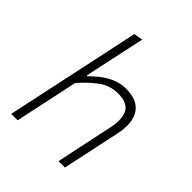

<svg xmlns="http://www.w3.org/2000/svg" viewBox="-207 -859 979 979"><g transform="rotate(45 282.0 -370.0)"><path d="M41.5 0Q53.5 -56 64.5 -108Q75.5 -160 88.5 -220L147 -494Q160.5 -557 173 -616.2Q185.5 -675.5 197.5 -731.5L246 -740Q220.5 -620.5 193 -494L175.5 -410.5H181.5Q198.5 -429 225.8 -451Q253 -473 288.5 -489Q324 -505 366.5 -505Q449.5 -505 482 -453.8Q514.5 -402.5 495 -311.5Q490.5 -290.5 486 -269.8Q481.5 -249 475.5 -220.5Q462.5 -158.5 451.5 -107.2Q440.5 -56 428.5 0H382.5Q394.5 -56.5 405.2 -108Q416 -159.5 428.5 -219L447.5 -308Q463 -381 442.2 -420Q421.5 -459 353.5 -459Q295 -459 249 -424.8Q203 -390.5 160.5 -341.5L134.5 -218.5Q121.5 -159 110.5 -107.5Q99.5 -56 88 0Z"/></g></svg>

Font: Commissioner ExtraLight
Style: Italic
Weight: 200
Italic angle: -12°
Designer: Kostas Bartsokas
Foundry: Kostas Bartsokas
Version: Version 1.000; ttfautohint (v1.8.3)